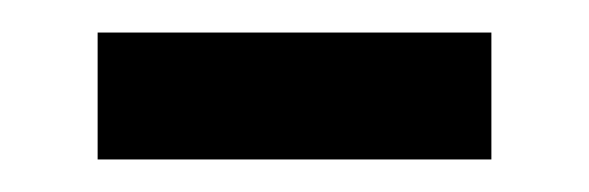

<svg xmlns="http://www.w3.org/2000/svg" viewBox="-20 -327 362 118"><path d="M40 -229V-307H282V-229Z"/></svg>

Font: Noto Sans Inscriptional Pahlavi
Style: Regular
Weight: 400
Designer: Monotype Design Team
Foundry: Monotype Imaging Inc.
Version: Version 2.003; ttfautohint (v1.8.4.7-5d5b)